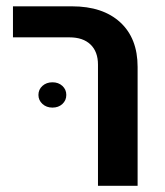

<svg xmlns="http://www.w3.org/2000/svg" viewBox="-20 -602 535 622"><path d="M297.4 0V-392.6Q297.4 -434.6 273.2 -457.8Q249 -481 205.1 -481H22V-581.5H213.4Q313 -581.5 369.4 -529.8Q425.8 -478 425.8 -385.3V0ZM149.9 -253.4Q130.4 -253.4 117.4 -265.4Q104.5 -277.3 104.5 -294.4Q104.5 -312 117.4 -323.7Q130.4 -335.4 149.9 -335.4Q169.4 -335.4 182.1 -323.7Q194.8 -312 194.8 -294.4Q194.8 -276.9 182.1 -265.1Q169.4 -253.4 149.9 -253.4Z"/></svg>

Font: Heebo SemiBold
Style: Regular
Weight: 600
Designer: Oded Ezer
Foundry: Ezer Type House
Version: Version 3.100